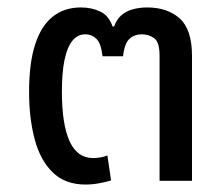

<svg xmlns="http://www.w3.org/2000/svg" viewBox="-20 -485 599 515"><path d="M255 -334Q251 -369 238.5 -381Q226 -393 209 -393Q188 -393 174 -375.5Q160 -358 153 -324Q146 -290 146 -240Q146 -152 166.5 -106.5Q187 -61 230 -61Q238 -61 248 -62.5Q258 -64 268 -68L278 -1Q265 3 246.5 6.5Q228 10 209 10Q155 10 121.5 -22.5Q88 -55 73 -111.5Q58 -168 58 -238Q58 -315 74 -365Q90 -415 121 -440Q152 -465 197 -465Q226 -465 249 -454Q272 -443 282 -414H286Q293 -433 305.5 -444Q318 -455 336 -460Q354 -465 375 -465Q429 -465 462 -435.5Q495 -406 495 -335V0H408V-335Q408 -373 393 -383Q378 -393 361 -393Q341 -393 327.5 -381Q314 -369 310 -334Z"/></svg>

Font: Noto Sans Thai
Style: Regular
Weight: 400
Designer: Monotype Design Team
Foundry: Monotype Imaging Inc.
Version: Version 2.001